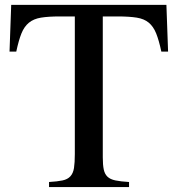

<svg xmlns="http://www.w3.org/2000/svg" viewBox="-20 -758 721 778"><path d="M222.7 -691.4Q175.8 -691.4 146 -686.5Q116.2 -681.6 97.2 -666Q78.1 -650.4 66.9 -622.6Q55.7 -594.7 45.9 -548.8H18.6L25.4 -738.3H654.3L661.1 -548.8H633.8Q624 -594.7 612.8 -622.6Q601.6 -650.4 583 -666Q564.5 -681.6 534.2 -686.5Q503.9 -691.4 456.1 -691.4H396.5V-120.1Q396.5 -89.8 400.4 -71.3Q404.3 -52.7 415.5 -42Q426.8 -31.2 447.8 -26.9Q468.8 -22.5 502.9 -20.5V0H178.7V-20.5Q212.9 -22.5 233.4 -26.9Q253.9 -31.2 265.1 -43.5Q276.4 -55.7 279.8 -77.1Q283.2 -98.6 283.2 -133.8V-691.4Z"/></svg>

Font: Jomolhari
Style: Regular
Weight: 400
Designer: Christopher J. Fynn
Foundry: Christopher  J.  Fynn (Karma Drubgy¸ Tenzin).
Version: Version 1.000